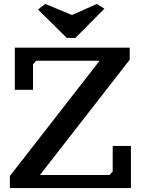

<svg xmlns="http://www.w3.org/2000/svg" viewBox="-20 -946 712 971"><path d="M30 -56 484 -639H163L147 -621V-492H55V-705H636V-644L182 -61H534L550 -79V-208H642V5H30ZM470 -926 508 -902 361 -754H318L172 -898L209 -926L344 -870Z"/></svg>

Font: PT Serif Caption
Style: Semibold
Weight: 600
Designer: A.Korolkova, O.Umpeleva, V.Yefimov
Foundry: ParaType Ltd
Version: Version 1.00;May 2, 2020;FontCreator 12.0.0.2544 64-bit